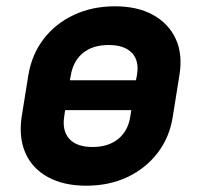

<svg xmlns="http://www.w3.org/2000/svg" viewBox="-20 -580 640 610"><path d="M254 10Q182 10 132 -17.5Q82 -45 60.5 -94.5Q39 -144 49 -210L70 -341Q81 -407 118.5 -456Q156 -505 214.5 -532.5Q273 -560 345 -560Q417 -560 466.5 -532.5Q516 -505 538.5 -456Q561 -407 550 -341L529 -210Q519 -144 481 -94.5Q443 -45 385 -17.5Q327 10 254 10ZM202 -325H412L415 -341Q423 -387 399 -412Q375 -437 325 -437Q275 -437 244 -412Q213 -387 205 -341ZM274 -113Q324 -113 355.5 -138.5Q387 -164 394 -210L397 -230H187L184 -210Q177 -164 200.5 -138.5Q224 -113 274 -113Z"/></svg>

Font: JetBrains Mono ExtraBold
Style: Italic
Weight: 800
Italic angle: -9°
Monospace: yes
Designer: Philipp Nurullin, Konstantin Bulenkov
Foundry: JetBrains
Version: Version 2.305; ttfautohint (v1.8.4.7-5d5b)